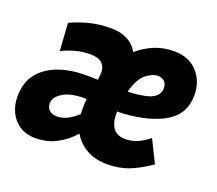

<svg xmlns="http://www.w3.org/2000/svg" viewBox="-107 -671 923 816"><g transform="rotate(20 355.0 -262.5)"><path d="M123 12Q80 12 50.5 -7.5Q21 -27 6 -59Q-9 -91 -9 -128Q-9 -192 23 -232.5Q55 -273 109.5 -293Q164 -313 231 -313Q245 -313 260 -313Q275 -313 288 -312Q291 -336 291 -347Q291 -373 274 -388Q257 -403 221 -403Q186 -403 153.5 -394Q121 -385 94 -371L86 -496Q122 -513 166.5 -525Q211 -537 268 -537Q309 -537 340 -521.5Q371 -506 389 -474Q422 -503 463 -520Q504 -537 551 -537Q619 -537 657.5 -495Q696 -453 696 -390Q696 -306 627 -264Q558 -222 439 -214Q432 -214 425 -213.5Q418 -213 411 -213V-207Q410 -164 427.5 -139.5Q445 -115 483 -115Q512 -115 536.5 -125.5Q561 -136 589 -158L639 -57Q585 -20 542 -4Q499 12 447 12Q393 12 354 -10Q315 -32 293 -70Q259 -32 217 -10Q175 12 123 12ZM424 -308Q430 -308 435.5 -308.5Q441 -309 446 -309Q515 -314 539.5 -331Q564 -348 564 -373Q564 -392 553.5 -403.5Q543 -415 523 -415Q498 -415 469.5 -392.5Q441 -370 424 -308ZM178 -106Q201 -106 223 -117Q245 -128 270 -150Q269 -158 269 -166.5Q269 -175 269 -183Q269 -192 269.5 -201Q270 -210 271 -219H260Q199 -219 164.5 -198Q130 -177 130 -148Q130 -130 142 -118Q154 -106 178 -106Z"/></g></svg>

Font: Radio Canada Condensed
Style: Bold Italic
Weight: 700
Width: 3
Italic angle: -12°
Designer: Charles Daoud, Etienne Aubert Bonn, Alexandre Saumier Demers, Jacques Le Bailly
Foundry: Radio-Canada
Version: Version 2.104; ttfautohint (v1.8.4.7-5d5b);gftools[0.9.28.de